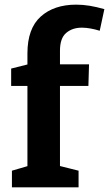

<svg xmlns="http://www.w3.org/2000/svg" viewBox="-20 -806 469 826"><path d="M31.3 0V-71.7L111 -95L98 -79.7V-451.3L111 -436.3H28V-511L114.3 -532.7L98 -511.7V-576Q98 -683.3 155.2 -734.7Q212.3 -786 307.7 -786Q336.3 -786 365.8 -781.2Q395.3 -776.3 429 -766.7L409 -673.7Q389.7 -679.7 370 -683.3Q350.3 -687 332 -687Q291.3 -687 264.7 -664.3Q238 -641.7 238 -587.7V-511.7L219.7 -529.3H363L360.3 -436.3H224.3L238 -451.3V-80.3L225 -95L318 -71.7V0Z"/></svg>

Font: Bitter Thin
Style: Regular
Weight: 100
Designer: Sol Matas, and Bitter project Authors
Foundry: Sol Matas
Version: Version 2.002